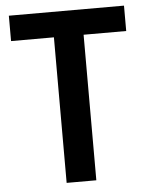

<svg xmlns="http://www.w3.org/2000/svg" viewBox="-52 -757 616 799"><g transform="rotate(-5 256.0 -357.0)"><path d="M318 0V-608H496V-714H15V-608H194V0Z"/></g></svg>

Font: Noto Sans Ethiopic SemiCondensed SemiBold
Style: Regular
Weight: 600
Width: 4
Designer: Monotype Design Team
Foundry: Monotype Imaging Inc.
Version: Version 2.102